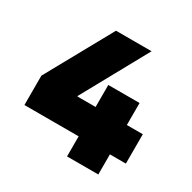

<svg xmlns="http://www.w3.org/2000/svg" viewBox="-157 -863 1017 1018"><g transform="rotate(30 351.5 -353.5)"><path d="M46.9 -302.7 270.5 -707H488.3L267.6 -306.2V-302.7H378.9V-437.5H570.3V-302.7H668V-123H570.3V0H378.9V-123H46.9Z"/></g></svg>

Font: Wanted Sans ExtraBlack
Style: Regular
Weight: 900
Designer: Original Design by Kil Hyung-jin and Kang Hanbin, Wanted Lab, Inc; Hangeul from Source Han Sans by Jang Soo-young and Ka
Foundry: Wanted Lab, Inc.
Version: Version 1.001